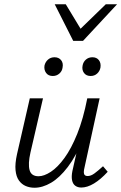

<svg xmlns="http://www.w3.org/2000/svg" viewBox="-20 -876 570 902"><path d="M142 6Q120 6 101 -2Q82 -10 69 -28Q56 -46 53 -76.5Q50 -107 60 -152L120 -414H182L123 -159Q111 -106 119 -77Q127 -48 161 -48Q187 -48 219 -69Q251 -90 283 -134Q315 -178 343 -247.5Q371 -317 390 -414H427Q403 -302 370 -222Q337 -142 298.5 -91.5Q260 -41 220 -17.5Q180 6 142 6ZM362 5Q345 5 333.5 -3.5Q322 -12 318.5 -29.5Q315 -47 320 -72L397 -414H448L377 -89Q372 -69 375 -59Q378 -49 392 -49Q407 -49 424 -61.5Q441 -74 464 -95L486 -69Q453 -33 421.5 -14Q390 5 362 5ZM228 -519Q207 -519 196.5 -533.5Q186 -548 189 -568Q193 -585 205.5 -596Q218 -607 236 -607Q256 -607 267 -593.5Q278 -580 274 -559Q272 -542 259 -530.5Q246 -519 228 -519ZM406 -519Q385 -519 374.5 -533.5Q364 -548 368 -568Q371 -585 383.5 -596Q396 -607 414 -607Q434 -607 444.5 -593.5Q455 -580 452 -559Q449 -542 436.5 -530.5Q424 -519 406 -519ZM324 -684 343 -726 477 -856H530L370 -684ZM324 -684 237 -856H289L367 -727L370 -684Z"/></svg>

Font: Ysabeau Office
Style: Italic
Weight: 400
Italic angle: -12°
Designer: Christian Thalmann (Catharsis Fonts)
Version: Version 2.001;gftools[0.9.30]; featfreeze: tnum,lnum,ss02